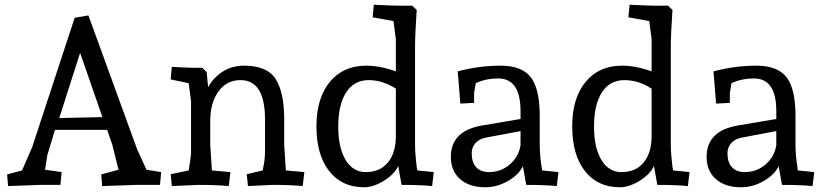

<svg xmlns="http://www.w3.org/2000/svg" viewBox="-20 -780 3472 810"><path d="M660 -54 655 0H554L411 5L407 -44L480 -64L453 -172L432 -232H212L180 -127L170 -64L240 -54L235 0H149L14 5L10 -44L73 -61L116 -160L295 -705L353 -715L559 -149L598 -64ZM318 -557 230 -282 412 -286Z M700 -445 705 -498Q777 -494 797 -494H833L852 -476L858 -412Q878 -450 917.5 -476.5Q957 -503 1010 -503Q1107 -503 1143 -446.5Q1179 -390 1179 -276V-167L1186 -61L1264 -54L1257 5Q1208 0 1128 0L1026 5L1021 -45L1088 -61Q1098 -105 1098 -137V-276Q1098 -442 995 -442Q937 -442 902.5 -395.5Q868 -349 867 -274V-167L874 -61L952 -54L945 5Q896 0 816 0L705 5L700 -45L776 -61Q784 -109 786 -132V-353L776 -429Z M1810 -54 1803 5Q1754 0 1674 0L1660 -80Q1645 -46 1600.5 -18Q1556 10 1516 10Q1422 10 1368.5 -58.5Q1315 -127 1315 -247Q1315 -366 1371.5 -434.5Q1428 -503 1525 -503Q1583 -503 1650 -479V-615L1640 -691L1552 -707L1557 -760Q1641 -756 1661 -756H1719L1738 -738Q1731 -635 1731 -585V-167Q1731 -145 1733.5 -118.5Q1736 -92 1738 -76L1741 -61ZM1650 -207V-406Q1595 -442 1535 -442Q1474 -442 1440.5 -390.5Q1407 -339 1407 -246Q1407 -157 1438 -105.5Q1469 -54 1523 -54Q1583 -54 1616.5 -94.5Q1650 -135 1650 -207Z M2200 0 2186 -79Q2167 -41 2121.5 -15.5Q2076 10 2027 10Q1960 10 1921 -24.5Q1882 -59 1882 -118Q1882 -229 2016 -251L2176 -278V-311Q2176 -449 2082 -449Q2029 -449 1987 -429L1980 -387V-346L1922 -343L1911 -479Q2001 -503 2092 -503Q2181 -503 2219 -454.5Q2257 -406 2257 -291V-167Q2257 -145 2259.5 -118.5Q2262 -92 2265 -76L2267 -61L2336 -54L2329 5Q2280 0 2200 0ZM2176 -227 2033 -200Q2003 -195 1986.5 -177Q1970 -159 1970 -133Q1970 -95 1989 -74.5Q2008 -54 2043 -54Q2093 -54 2130.5 -86Q2168 -118 2176 -167Z M2889 -54 2882 5Q2833 0 2753 0L2739 -80Q2724 -46 2679.5 -18Q2635 10 2595 10Q2501 10 2447.5 -58.5Q2394 -127 2394 -247Q2394 -366 2450.5 -434.5Q2507 -503 2604 -503Q2662 -503 2729 -479V-615L2719 -691L2631 -707L2636 -760Q2720 -756 2740 -756H2798L2817 -738Q2810 -635 2810 -585V-167Q2810 -145 2812.5 -118.5Q2815 -92 2817 -76L2820 -61ZM2729 -207V-406Q2674 -442 2614 -442Q2553 -442 2519.5 -390.5Q2486 -339 2486 -246Q2486 -157 2517 -105.5Q2548 -54 2602 -54Q2662 -54 2695.5 -94.5Q2729 -135 2729 -207Z M3279 0 3265 -79Q3246 -41 3200.5 -15.5Q3155 10 3106 10Q3039 10 3000 -24.5Q2961 -59 2961 -118Q2961 -229 3095 -251L3255 -278V-311Q3255 -449 3161 -449Q3108 -449 3066 -429L3059 -387V-346L3001 -343L2990 -479Q3080 -503 3171 -503Q3260 -503 3298 -454.5Q3336 -406 3336 -291V-167Q3336 -145 3338.5 -118.5Q3341 -92 3344 -76L3346 -61L3415 -54L3408 5Q3359 0 3279 0ZM3255 -227 3112 -200Q3082 -195 3065.5 -177Q3049 -159 3049 -133Q3049 -95 3068 -74.5Q3087 -54 3122 -54Q3172 -54 3209.5 -86Q3247 -118 3255 -167Z"/></svg>

Font: Andada
Style: Regular
Weight: 400
Designer: Carolina Giovagnoli
Foundry: Carolina Giovagnoli
Version: Version 1.003